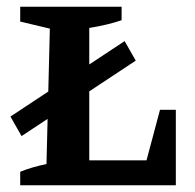

<svg xmlns="http://www.w3.org/2000/svg" viewBox="-20 -550 578 570"><path d="M455 -224H502V0H40V-40Q74 -54 118 -63L128 -465L40 -486V-530H341V-490Q321 -483 295.5 -477Q270 -471 245 -467V-74H415ZM44 -146 11 -204 350 -428 383 -370Z"/></svg>

Font: Piazzolla SC SemiBold
Style: Regular
Weight: 600
Designer: Juan Pablo del Peral
Foundry: Huerta Tipografica
Version: Version 1.330